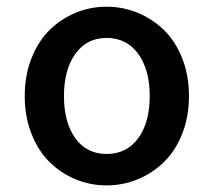

<svg xmlns="http://www.w3.org/2000/svg" viewBox="-20 -543 640 576"><path d="M393.1 -5.1Q348.6 13.2 299.8 13.2Q251 13.2 206.8 -5.1Q162.6 -23.4 128.7 -56.9Q94.7 -90.3 74.5 -141.6Q54.2 -192.9 54.2 -254.9Q54.2 -316.9 74.5 -368.2Q94.7 -419.4 128.7 -452.9Q162.6 -486.3 206.8 -504.6Q251 -522.9 299.8 -522.9Q348.6 -522.9 393.1 -504.6Q437.5 -486.3 471.9 -452.9Q506.3 -419.4 526.6 -368.2Q546.9 -316.9 546.9 -254.9Q546.9 -192.9 526.6 -141.6Q506.3 -90.3 471.9 -56.9Q437.5 -23.4 393.1 -5.1ZM299.8 -81.1Q359.9 -81.1 394.5 -128.2Q429.2 -175.3 429.2 -254.9Q429.2 -334 394.5 -381.6Q359.9 -429.2 299.8 -429.2Q240.2 -429.2 206.1 -381.6Q171.9 -334 171.9 -254.9Q171.9 -175.3 206.1 -128.2Q240.2 -81.1 299.8 -81.1Z"/></svg>

Font: Office Code Pro Medium
Style: Regular
Weight: 500
Designer: Nathan Rutzky & Paul D. Hunt
Foundry: Adobe Systems Incorporated
Version: Version 1.004;PS 001.004;hotconv 1.0.70;makeotf.lib2.5.58329